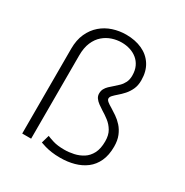

<svg xmlns="http://www.w3.org/2000/svg" viewBox="-171 -876 992 1027"><g transform="rotate(30 325.0 -362.0)"><path d="M339 11Q308.5 11 284.8 7.5Q261 4 243.5 -1.2Q226 -6.5 213.5 -11L227.5 -60Q238.5 -55 266 -46.2Q293.5 -37.5 336 -37.5Q365 -37.5 394.5 -44Q424 -50.5 448.8 -66.2Q473.5 -82 488.8 -111Q504 -140 504 -185.5Q504 -224 489 -249.2Q474 -274.5 452 -291.5Q430 -308.5 408 -321.5Q392 -331.5 378.2 -341.8Q364.5 -352 356 -364Q347.5 -376 347.5 -391Q347.5 -408 354.2 -420.5Q361 -433 372 -443.5Q383 -454 395 -464Q409 -476 422.5 -489.2Q436 -502.5 444.8 -520.2Q453.5 -538 453.5 -562.5Q453.5 -594.5 442.5 -618Q431.5 -641.5 412.5 -657Q393.5 -672.5 369 -680.2Q344.5 -688 317 -688Q287.5 -688 258.5 -678.5Q229.5 -669 205.8 -648.5Q182 -628 167.8 -594.8Q153.5 -561.5 153.5 -513.5V0H98.5V-524Q98.5 -578 116.8 -618Q135 -658 165.8 -684.5Q196.5 -711 235.8 -723.8Q275 -736.5 317 -736.5Q372.5 -736.5 415.8 -716.8Q459 -697 483.5 -658.5Q508 -620 508 -564.5Q508 -532.5 497 -508.8Q486 -485 469.8 -467Q453.5 -449 437.5 -435.5Q423.5 -423.5 413.8 -413.2Q404 -403 404 -393Q404 -384.5 415 -375.5Q426 -366.5 443 -357Q460 -346.5 480.2 -332.8Q500.5 -319 518.5 -299Q536.5 -279 548 -251Q559.5 -223 559.5 -185Q559.5 -132 542.2 -94.8Q525 -57.5 494.5 -34.2Q464 -11 424 0Q384 11 339 11Z"/></g></svg>

Font: Trispace Thin ExtraLight
Style: Regular
Weight: 250
Version: Version 1.210